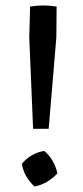

<svg xmlns="http://www.w3.org/2000/svg" viewBox="-20 -679 302 702"><path d="M187 -655 186 -542 158 -208H101L87 -542L90 -655Q102 -657 114 -658Q126 -659 138 -659Q150 -659 162.5 -658Q175 -657 187 -655ZM142 -127Q178 -97 190 -45Q153 -6 106 3Q67 -34 60 -80Q75 -99 97 -111.5Q119 -124 142 -127Z"/></svg>

Font: Piazzolla Medium
Style: Regular
Weight: 500
Designer: Juan Pablo del Peral
Foundry: Huerta Tipografica
Version: Version 1.330